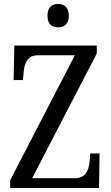

<svg xmlns="http://www.w3.org/2000/svg" viewBox="-20 -942 556 962"><path d="M271 -805C300 -805 325 -820 325 -863C325 -907 300 -922 271 -922C241 -922 218 -907 218 -863C218 -820 241 -805 271 -805ZM31 0H476L479 -173H432L429 -131C424 -86 408 -49 354 -49H141L465 -674V-714H52L48 -541H95L99 -584C103 -627 118 -665 170 -665H355L31 -39Z"/></svg>

Font: Noto Serif Sinhala Condensed
Style: Regular
Weight: 400
Width: 3
Designer: Jelle Bosma - Monotype Design Team
Foundry: Monotype Imaging Inc.
Version: Version 2.007